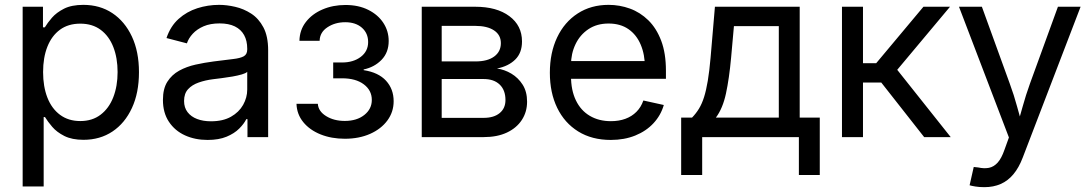

<svg xmlns="http://www.w3.org/2000/svg" viewBox="-20 -567 4513 794"><path d="M73.7 204.1V-539.1H157.7V-454.1H165.5Q176.3 -472.2 194.8 -493.7Q213.4 -515.1 244.6 -531Q275.9 -546.9 324.7 -546.9Q393.1 -546.9 444.6 -512.7Q496.1 -478.5 525.4 -416Q554.7 -353.5 554.7 -268.6Q554.7 -183.1 525.6 -120.4Q496.6 -57.6 445.1 -23.2Q393.6 11.2 325.2 11.2Q277.8 11.2 246.3 -4.6Q214.8 -20.5 196 -42.5Q177.2 -64.5 166 -83H160.6V204.1ZM312 -66.4Q361.8 -66.4 396.2 -92.8Q430.7 -119.1 448.5 -165Q466.3 -210.9 466.3 -269Q466.3 -327.1 448.7 -372.3Q431.2 -417.5 396.7 -443.4Q362.3 -469.2 312 -469.2Q262.2 -469.2 228 -444.1Q193.8 -418.9 176 -374Q158.2 -329.1 158.2 -269Q158.2 -209 176 -163.3Q193.8 -117.7 228.5 -92Q263.2 -66.4 312 -66.4Z M838.4 11.7Q786.6 11.7 744.9 -7.3Q703.1 -26.4 678.5 -63.5Q653.8 -100.6 653.8 -153.8Q653.8 -200.2 672.1 -229Q690.4 -257.8 720.9 -274.7Q751.5 -291.5 788.8 -299.8Q826.2 -308.1 864.3 -313Q913.6 -319.3 943.6 -322.8Q973.6 -326.2 988 -334.2Q1002.4 -342.3 1002.4 -362.3V-365.7Q1002.4 -398.4 989.5 -421.9Q976.6 -445.3 951.2 -457.8Q925.8 -470.2 888.2 -470.2Q849.6 -470.2 822 -458.3Q794.4 -446.3 777.1 -427.5Q759.8 -408.7 752.9 -387.7L668.5 -409.7Q685.1 -459 718.8 -489Q752.4 -519 796.1 -533Q839.8 -546.9 886.2 -546.9Q917.5 -546.9 952.6 -538.8Q987.8 -530.8 1018.8 -510.7Q1049.8 -490.7 1069.3 -453.9Q1088.9 -417 1088.9 -358.9V0H1003.4V-74.2H998.5Q989.3 -55.2 969.2 -35.2Q949.2 -15.1 917 -1.7Q884.8 11.7 838.4 11.7ZM852.5 -65.4Q901.9 -65.4 935.1 -84.2Q968.3 -103 985.4 -133.3Q1002.4 -163.6 1002.4 -196.8V-270Q997.1 -264.2 980.2 -259.3Q963.4 -254.4 941.2 -250.5Q918.9 -246.6 897.2 -243.9Q875.5 -241.2 860.4 -239.3Q829.1 -235.4 801.8 -225.8Q774.4 -216.3 757.8 -198.2Q741.2 -180.2 741.2 -149.4Q741.2 -122.1 755.6 -103.3Q770 -84.5 794.9 -75Q819.8 -65.4 852.5 -65.4Z M1406.2 6.8Q1350.6 6.8 1305.7 -11.2Q1260.7 -29.3 1234.1 -62Q1207.5 -94.7 1206.1 -137.7H1294.4Q1296.4 -106.9 1328.6 -86.9Q1360.8 -66.9 1405.8 -66.9Q1455.6 -66.9 1486.6 -91.6Q1517.6 -116.2 1517.6 -153.8Q1517.6 -193.4 1484.4 -218.3Q1451.2 -243.2 1394.5 -243.2H1357.9V-308.6H1394.5Q1441.4 -308.6 1471.9 -331.8Q1502.4 -355 1502.4 -393.1Q1502.4 -429.7 1476.6 -452.4Q1450.7 -475.1 1407.7 -475.1Q1365.7 -475.1 1334.2 -454.3Q1302.7 -433.6 1301.8 -398.4H1218.3Q1219.2 -442.9 1244.9 -476.1Q1270.5 -509.3 1313.5 -527.8Q1356.4 -546.4 1408.7 -546.4Q1462.9 -546.4 1503.2 -526.1Q1543.5 -505.9 1565.4 -472.2Q1587.4 -438.5 1587.4 -397.5Q1587.4 -350.1 1557.9 -319.6Q1528.3 -289.1 1483.9 -279.8V-276.9Q1544.9 -267.6 1576.4 -233.2Q1607.9 -198.7 1607.9 -148.4Q1607.9 -104 1582 -68.8Q1556.2 -33.7 1510.5 -13.4Q1464.8 6.8 1406.2 6.8Z M1724.1 0V-539.1H1945.3Q2034.2 -539.1 2086.4 -500.2Q2138.7 -461.4 2138.7 -395.5Q2138.7 -348.1 2110.6 -320.6Q2082.5 -293 2035.2 -283.7Q2066.4 -279.3 2094.7 -262.5Q2123 -245.6 2141.4 -216.8Q2159.7 -188 2159.7 -146.5Q2159.7 -104 2137.9 -70.8Q2116.2 -37.6 2076.2 -18.8Q2036.1 0 1980 0ZM1806.6 -79.6H1980Q2022.5 -79.6 2046.4 -99.4Q2070.3 -119.1 2070.3 -153.3Q2070.3 -194.3 2046.4 -217.3Q2022.5 -240.2 1980 -240.2H1806.6ZM1806.6 -313H1946.8Q1996.1 -313 2023.7 -333.3Q2051.3 -353.5 2051.3 -388.7Q2051.3 -422.4 2023.2 -441.2Q1995.1 -460 1945.3 -460H1806.6Z M2505.9 11.7Q2427.7 11.7 2371.1 -23.4Q2314.5 -58.6 2284.2 -121.1Q2253.9 -183.6 2253.9 -266.1Q2253.9 -348.6 2283.9 -412.1Q2314 -475.6 2368.9 -511.2Q2423.8 -546.9 2496.6 -546.9Q2542.5 -546.9 2585 -531.5Q2627.4 -516.1 2661.1 -483.2Q2694.8 -450.2 2714.4 -398.4Q2733.9 -346.7 2733.9 -274.9V-241.2H2310.1V-314.5H2686.5L2647 -288.1Q2647 -341.3 2629.6 -382.3Q2612.3 -423.3 2578.9 -446.5Q2545.4 -469.7 2496.6 -469.7Q2448.2 -469.7 2413.3 -446.3Q2378.4 -422.9 2359.9 -384Q2341.3 -345.2 2341.3 -298.8V-252.9Q2341.3 -193.8 2361.6 -151.9Q2381.8 -109.9 2419.2 -87.9Q2456.5 -65.9 2506.3 -65.9Q2539.6 -65.9 2566.2 -75.7Q2592.8 -85.4 2611.8 -104.5Q2630.9 -123.5 2640.6 -151.4L2725.1 -132.8Q2712.9 -90.3 2682.6 -57.6Q2652.3 -24.9 2607.2 -6.6Q2562 11.7 2505.9 11.7Z M2796.9 156.7V-80.6H2841.8Q2858.4 -97.7 2870.6 -117.7Q2882.8 -137.7 2891.6 -165.5Q2900.4 -193.4 2907 -232.9Q2913.6 -272.5 2918.5 -328.1L2936.5 -539.1H3287.1V-80.6H3370.1V156.7H3283.7V0H2883.8V156.7ZM2940.4 -80.6H3200.7V-459H3015.1L3003.4 -328.1Q2995.6 -242.7 2982.2 -180.4Q2968.8 -118.2 2940.4 -80.6Z M3461.9 0V-539.1H3548.8V-305.7H3603.5L3798.8 -539.1H3908.7L3690.4 -278.3L3911.6 0H3801.8L3624.5 -225.6H3548.8V0Z M3989.7 199.2 4006.8 123.5 4025.4 125.5Q4049.8 130.9 4069.8 127Q4089.8 123 4105.7 105.5Q4121.6 87.9 4133.8 52.7L4152.3 1.5L3945.8 -539.1H4040.5L4155.8 -221.2Q4173.3 -173.8 4186 -126.7Q4198.7 -79.6 4212.4 -35.2H4182.6Q4196.3 -79.6 4209.2 -126.7Q4222.2 -173.8 4239.3 -221.2L4355 -539.1H4448.7L4209.5 84.5Q4193.8 126 4171.1 153.3Q4148.4 180.7 4118.4 193.8Q4088.4 207 4050.8 207Q4029.8 207 4013.7 204.3Q3997.6 201.7 3989.7 199.2Z"/></svg>

Font: Inter 18pt
Style: Regular
Weight: 400
Designer: Rasmus Andersson
Foundry: rsms
Version: Version 4.001;git-66647c0bb